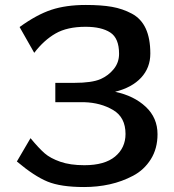

<svg xmlns="http://www.w3.org/2000/svg" viewBox="-20 -734 703 774"><path d="M48 -83 103 -177Q137 -136 160 -116Q183 -96 223 -82Q263 -68 320 -68Q402 -68 444 -103Q486 -138 486 -194Q486 -261 436 -290.5Q386 -320 320 -322H203V-400H280Q350 -400 385 -415Q417 -429 438.5 -455.5Q460 -482 460 -517Q460 -580 424.5 -603Q389 -626 325 -626Q251 -626 204 -599Q157 -572 118 -521L59 -625Q128 -675 187 -694.5Q246 -714 326 -714Q388 -714 431 -706.5Q474 -699 511.5 -679Q549 -659 567.5 -619Q586 -579 586 -518Q586 -461 549 -421Q512 -381 444 -364Q520 -348 567.5 -303.5Q615 -259 615 -193Q615 -135 588 -92Q561 -49 516.5 -25.5Q472 -2 422.5 9Q373 20 319 20Q225 20 171.5 -2Q118 -24 48 -83Z"/></svg>

Font: Coval
Style: Bold
Weight: 700
Foundry: Context Ltd
Version: Version 001.000